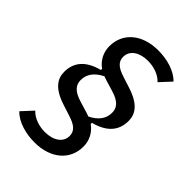

<svg xmlns="http://www.w3.org/2000/svg" viewBox="-249 -822 1099 1099"><g transform="rotate(45 300.0 -273.0)"><path d="M455 -17C455 -64 435 -108 392 -139L393 -148C490 -173 534 -227 534 -304C534 -360 502 -408 402 -440L337 -461C276 -480 252 -503 252 -542C252 -593 300 -626 368 -626C419 -626 465 -609 494 -578L556 -645C514 -690 438 -710 369 -710C236 -710 153 -635 153 -529C153 -482 173 -438 216 -407L215 -398C118 -373 74 -319 74 -242C74 -186 106 -138 206 -106L271 -85C332 -66 356 -43 356 -4C356 47 308 80 240 80C189 80 143 63 114 32L52 99C94 144 170 164 239 164C372 164 455 89 455 -17ZM434 -270C434 -223 407 -186 353 -159C344 -162 337 -165 330 -167L264 -187C195 -207 174 -237 174 -276C174 -323 201 -360 255 -387C264 -384 271 -381 278 -379L344 -359C413 -339 434 -309 434 -270Z"/></g></svg>

Font: IBM Mono Medium
Style: Italic
Weight: 500
Italic angle: -9°
Monospace: yes
Designer: Mike Abbink, Paul van der Laan, Pieter van Rosmalen
Foundry: Bold Monday
Version: Version 2.3